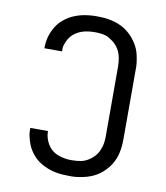

<svg xmlns="http://www.w3.org/2000/svg" viewBox="-84 -813 768 890"><g transform="rotate(10 300.0 -367.5)"><path d="M303 8Q288 8 272.5 7Q257 6 242 3.5Q227 1 212 -4Q197 -9 183.5 -15.5Q170 -22 157 -31Q144 -40 133.5 -51.5Q123 -63 114.5 -76Q106 -89 100.5 -103Q95 -117 90.5 -134.5Q86 -152 86 -163V-180H169V-177Q169 -162 173.5 -147Q178 -132 186 -118.5Q194 -105 205.5 -95Q217 -85 231 -79Q245 -73 262.5 -69.5Q280 -66 291 -66H303Q313 -66 324 -67Q335 -68 345 -70Q355 -72 365 -76.5Q375 -81 383.5 -87Q392 -93 399.5 -100Q407 -107 413.5 -116Q420 -125 424 -134.5Q428 -144 431 -154Q434 -164 435.5 -176Q437 -188 437 -196V-530Q437 -541 436 -551.5Q435 -562 433 -572Q431 -582 427.5 -592Q424 -602 418.5 -611Q413 -620 406 -628Q399 -636 390.5 -642.5Q382 -649 373 -654.5Q364 -660 354 -663Q344 -666 331.5 -667.5Q319 -669 312 -669H303Q288 -669 272.5 -667Q257 -665 242.5 -660Q228 -655 215 -646.5Q202 -638 192.5 -626Q183 -614 176 -597Q169 -580 169 -570V-555H86V-559Q86 -574 88.5 -589.5Q91 -605 96 -619.5Q101 -634 108 -647.5Q115 -661 124.5 -673Q134 -685 146 -695Q158 -705 171.5 -713Q185 -721 199.5 -726.5Q214 -732 228.5 -735.5Q243 -739 261 -741Q279 -743 290 -743H303Q320 -743 336.5 -741.5Q353 -740 369 -736.5Q385 -733 400.5 -727Q416 -721 430 -712.5Q444 -704 456.5 -692.5Q469 -681 479 -668Q489 -655 497 -640.5Q505 -626 509.5 -610Q514 -594 517 -575Q520 -556 520 -545V-205Q520 -188 518.5 -171.5Q517 -155 513.5 -139Q510 -123 503.5 -107.5Q497 -92 488 -78.5Q479 -65 467 -52.5Q455 -40 442 -30.5Q429 -21 414 -14Q399 -7 383 -2.5Q367 2 348 5Q329 8 318 8Z"/></g></svg>

Font: R Plex Mono
Style: Regular
Weight: 400
Monospace: yes
Designer: Belleve Invis
Foundry: Belleve Invis
Version: Version 31.8.0